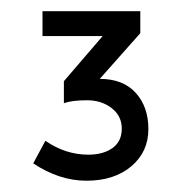

<svg xmlns="http://www.w3.org/2000/svg" viewBox="-20 -524 326 342"><path d="M55.7 -459.8V-504.1H229.9V-464.9L157.7 -383.5Q199 -383.5 221.6 -358.8Q244.3 -334 244.3 -293.8Q244.3 -253.6 213.9 -227.8Q183.5 -202.1 134 -202.1Q85.6 -202.1 39.2 -233L60.8 -273.2Q96.9 -248.5 137.1 -248.5Q163.9 -248.5 180.4 -260.3Q196.9 -272.2 196.9 -294.8Q196.9 -317.5 178.9 -331.4Q160.8 -345.4 135.1 -345.4Q108.2 -345.4 93.8 -340.2V-379.4L162.9 -459.8Z"/></svg>

Font: NATS
Style: Regular
Weight: 400
Designer: Purushoth Kumar Guthula
Foundry: Silicon Andhra, USA.
Version: Version 1.0.4; ttfautohint (v1.2.25-373a) -l 7 -r 28 -G 50 -